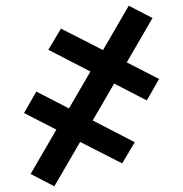

<svg xmlns="http://www.w3.org/2000/svg" viewBox="-20 -488 640 671"><path d="M170 163 87 120 177 -35 64 -93 107 -168 221 -109 296 -238 149 -314 193 -388 340 -313 430 -468 513 -425 423 -270 536 -212 493 -137 379 -196 304 -67 451 9 407 83 260 8Z"/></svg>

Font: Iosevka Aile Medium
Style: Regular
Weight: 500
Designer: Belleve Invis
Foundry: Belleve Invis
Version: Version 27.3.5; ttfautohint (v1.8.4)